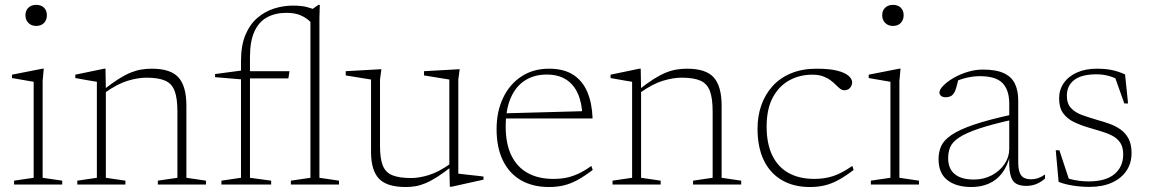

<svg xmlns="http://www.w3.org/2000/svg" viewBox="-20 -740 4607 770"><path d="M125 -636Q106 -636 94 -648Q82 -660 82 -679Q82 -698 94 -709.2Q106 -720.5 125 -720.5Q145 -720.5 156.5 -709.2Q168 -698 168 -679Q168 -660 156.5 -648Q145 -636 125 -636ZM155.5 -464.5 151 -415.5V-27L229.5 -15.5V0H36.5V-15.5L115 -27V-412Q109.5 -413 94.5 -415.5Q79.5 -418 61.5 -421.2Q43.5 -424.5 28 -427V-440.5L150 -464.5Z M404.5 -383.5V-27L483 -15.5V0H290V-15.5L368.5 -27V-412Q360.5 -413 338.2 -417Q316 -421 282 -427V-440.5L397.5 -464.5H403ZM613 -15.5 691.5 -27V-293Q691.5 -345.5 680.5 -375Q669.5 -404.5 642.5 -416.5Q615.5 -428.5 567 -428.5Q533 -428.5 491.8 -416Q450.5 -403.5 400.5 -368L391.5 -377Q427.5 -405.5 454.8 -422.8Q482 -440 504.5 -449Q527 -458 547.2 -461.2Q567.5 -464.5 589 -464.5Q665 -464.5 696.2 -429Q727.5 -393.5 727.5 -316.5V-27L806 -15.5V0H613Z M982.5 -27 1067.5 -15.5V0H868V-15.5L946.5 -27V-495.5Q946.5 -558 964.5 -600.5Q982.5 -643 1012.8 -668.8Q1043 -694.5 1080 -706Q1117 -717.5 1154.5 -717.5Q1188 -717.5 1209.8 -712Q1231.5 -706.5 1250 -697.5L1222 -696L1257 -720.5H1262.5L1261 -667.5V-27L1339.5 -15.5V0H1146.5V-15.5L1225 -27V-652Q1209.5 -668 1186.5 -678.2Q1163.5 -688.5 1129 -688.5Q1083.5 -688.5 1050.5 -670.2Q1017.5 -652 1000 -613Q982.5 -574 982.5 -511.5ZM1141 -454.5 1136.5 -425.5H969L944.5 -422L842.5 -430.5V-443L951 -457.5L964 -454.5Z M1504 -154Q1504 -104.5 1515 -76.5Q1526 -48.5 1553.5 -37.2Q1581 -26 1629 -26Q1661 -26 1700 -38Q1739 -50 1786.5 -83.5L1793 -73.5Q1759.5 -47 1733.5 -30.5Q1707.5 -14 1686.5 -5.2Q1665.5 3.5 1646.5 6.8Q1627.5 10 1607 10Q1531 10 1499.5 -23.8Q1468 -57.5 1468 -131V-421L1366.5 -437.5V-454.5L1509.5 -462.5L1504 -421ZM1784 9 1782 -71V-421L1680.5 -437.5V-454.5L1823.5 -462.5L1818 -421V-43.5Q1822.5 -43 1835.5 -41.5Q1848.5 -40 1865 -38.2Q1881.5 -36.5 1896.2 -34.8Q1911 -33 1919 -32V-19.5L1790.5 9Z M2181.5 -464.5Q2242 -464.5 2279.8 -439.5Q2317.5 -414.5 2336 -369.8Q2354.5 -325 2356.5 -265H2006L2004 -285.5L2332 -294.5L2315.5 -276Q2314 -327.5 2297.5 -364.5Q2281 -401.5 2250 -421.2Q2219 -441 2172.5 -441Q2123 -441 2086 -417.8Q2049 -394.5 2028.5 -348Q2008 -301.5 2008 -232.5Q2008 -164 2030.5 -117.2Q2053 -70.5 2095.8 -46.5Q2138.5 -22.5 2199.5 -22.5Q2227 -22.5 2250.8 -27.2Q2274.5 -32 2299 -43.2Q2323.5 -54.5 2351.5 -74.5L2357 -58.5Q2324 -33.5 2296.8 -18.5Q2269.5 -3.5 2242.2 3.2Q2215 10 2181.5 10Q2116.5 10 2069.2 -17.2Q2022 -44.5 1996.8 -96.5Q1971.5 -148.5 1971.5 -222.5Q1971.5 -292.5 1997.5 -347.2Q2023.5 -402 2070.8 -433.2Q2118 -464.5 2181.5 -464.5Z M2551 -383.5V-27L2629.5 -15.5V0H2436.5V-15.5L2515 -27V-412Q2507 -413 2484.8 -417Q2462.5 -421 2428.5 -427V-440.5L2544 -464.5H2549.5ZM2759.5 -15.5 2838 -27V-293Q2838 -345.5 2827 -375Q2816 -404.5 2789 -416.5Q2762 -428.5 2713.5 -428.5Q2679.5 -428.5 2638.2 -416Q2597 -403.5 2547 -368L2538 -377Q2574 -405.5 2601.2 -422.8Q2628.5 -440 2651 -449Q2673.5 -458 2693.8 -461.2Q2714 -464.5 2735.5 -464.5Q2811.5 -464.5 2842.8 -429Q2874 -393.5 2874 -316.5V-27L2952.5 -15.5V0H2759.5Z M3255 -464.5Q3306.5 -464.5 3337.8 -456.5Q3369 -448.5 3383.2 -435.8Q3397.5 -423 3397.5 -409.5Q3397.5 -401 3393.2 -393.5Q3389 -386 3382.2 -382Q3375.5 -378 3367 -378Q3357.5 -378 3349.2 -384.2Q3341 -390.5 3332 -399.8Q3323 -409 3310.5 -418.2Q3298 -427.5 3280.5 -434Q3263 -440.5 3237.5 -440.5Q3186.5 -440.5 3145 -417.5Q3103.5 -394.5 3079 -348.5Q3054.5 -302.5 3054.5 -232.5Q3054.5 -164 3077 -117.2Q3099.5 -70.5 3142.2 -46.5Q3185 -22.5 3246 -22.5Q3287 -22.5 3321.2 -33.8Q3355.5 -45 3398 -74.5L3403.5 -58.5Q3370.5 -33.5 3343.2 -18.5Q3316 -3.5 3288.8 3.2Q3261.5 10 3228 10Q3163 10 3115.8 -17.5Q3068.5 -45 3043.2 -97.2Q3018 -149.5 3018 -224Q3018 -274.5 3033.2 -318Q3048.5 -361.5 3078.2 -394.5Q3108 -427.5 3152.5 -446Q3197 -464.5 3255 -464.5Z M3561 -636Q3542 -636 3530 -648Q3518 -660 3518 -679Q3518 -698 3530 -709.2Q3542 -720.5 3561 -720.5Q3581 -720.5 3592.5 -709.2Q3604 -698 3604 -679Q3604 -660 3592.5 -648Q3581 -636 3561 -636ZM3591.5 -464.5 3587 -415.5V-27L3665.5 -15.5V0H3472.5V-15.5L3551 -27V-412Q3545.5 -413 3530.5 -415.5Q3515.5 -418 3497.5 -421.2Q3479.5 -424.5 3464 -427V-440.5L3586 -464.5Z M4045.5 -282 4045 -261Q3957.5 -241.5 3905.5 -224Q3853.5 -206.5 3826.8 -188.8Q3800 -171 3791.2 -151Q3782.5 -131 3782.5 -106Q3782.5 -63.5 3808.8 -41.8Q3835 -20 3886 -20Q3925.5 -20 3957.8 -37.2Q3990 -54.5 4008.8 -82.5Q4027.5 -110.5 4027.5 -143V-324Q4027.5 -378.5 4000.8 -406.5Q3974 -434.5 3910 -434.5Q3884 -434.5 3857.8 -428.5Q3831.5 -422.5 3798 -408L3824 -424Q3820.5 -409.5 3817.5 -397.8Q3814.5 -386 3811.2 -377.5Q3808 -369 3803.5 -363.5Q3798.5 -356.5 3790.2 -353.2Q3782 -350 3773.5 -350Q3760.5 -350 3754 -355.5Q3747.5 -361 3747.5 -369Q3747.5 -380.5 3762.8 -396.2Q3778 -412 3803 -426.8Q3828 -441.5 3859.2 -451.2Q3890.5 -461 3921.5 -461Q3975.5 -461 4006.5 -446.2Q4037.5 -431.5 4050.5 -403.8Q4063.5 -376 4063.5 -337V-92Q4063.5 -64.5 4069 -49Q4074.5 -33.5 4086.2 -27.2Q4098 -21 4115.5 -21Q4129 -21 4141.5 -25Q4154 -29 4171 -40V-24Q4152.5 -8 4134.2 -1.2Q4116 5.5 4096 5.5Q4069.5 5.5 4053.8 -4.2Q4038 -14 4031.8 -41Q4025.5 -68 4028 -118.5L4031.5 -119.5Q4020.5 -74 3998.5 -45.5Q3976.5 -17 3945.5 -3.5Q3914.5 10 3876 10Q3814.5 10 3779.2 -17.8Q3744 -45.5 3744 -102Q3744 -130 3754.2 -153.5Q3764.5 -177 3795 -198.2Q3825.5 -219.5 3885.5 -240Q3945.5 -260.5 4045.5 -282Z M4378.5 -464.5Q4414.5 -464.5 4440.8 -458.8Q4467 -453 4492 -441.5L4504 -325H4489L4448 -440.5L4483.5 -409.5Q4452.5 -428.5 4428 -435.2Q4403.5 -442 4378 -442Q4317.5 -442 4288 -419.2Q4258.5 -396.5 4258.5 -356Q4258.5 -324 4275.8 -306Q4293 -288 4321.2 -278Q4349.5 -268 4382 -258.5Q4406.5 -252 4430.5 -243.2Q4454.5 -234.5 4474.2 -220.5Q4494 -206.5 4506 -183.8Q4518 -161 4518 -126.5Q4518 -86 4497.8 -55.5Q4477.5 -25 4439.8 -7.8Q4402 9.5 4349.5 9.5Q4315 9.5 4282.2 4.2Q4249.5 -1 4225.5 -10.5L4214 -137.5H4228.5L4270.5 -10.5L4238.5 -34.5Q4252 -27.5 4269.8 -22.5Q4287.5 -17.5 4307.2 -15Q4327 -12.5 4346 -12.5Q4414.5 -12.5 4449.5 -41.8Q4484.5 -71 4484.5 -121Q4484.5 -150 4472.5 -167.8Q4460.5 -185.5 4440.2 -196Q4420 -206.5 4395.5 -213.5Q4371 -220.5 4347 -228Q4314.5 -237.5 4287.2 -250.5Q4260 -263.5 4243.8 -285.8Q4227.5 -308 4227.5 -346Q4227.5 -380 4246.2 -407Q4265 -434 4299 -449.2Q4333 -464.5 4378.5 -464.5Z"/></svg>

Font: Newsreader ExtraLight
Style: Regular
Weight: 250
Designer: Hugues Gentile
Foundry: Production Type
Version: Version 1.003